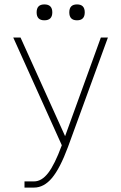

<svg xmlns="http://www.w3.org/2000/svg" viewBox="-20 -670 549 870"><path d="M259 -9 260 -12 40 -500H73L275 -53L437 -500H469L288 -4Q252 93 215.5 136.5Q179 180 134 180H91V152H134Q169 152 198.5 113.5Q228 75 259 -9ZM181 -650Q217 -650 217 -614Q217 -578 181 -578Q146 -578 146 -614Q146 -650 181 -650ZM294 -614Q294 -650 329 -650Q364 -650 364 -614Q364 -578 329 -578Q294 -578 294 -614Z"/></svg>

Font: Fivo Sans Thin
Style: Regular
Weight: 250
Foundry: Alexander Slobzheninov
Version: 1.0